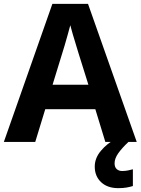

<svg xmlns="http://www.w3.org/2000/svg" viewBox="-20 -737 730 997"><path d="M527 0 475 -170H215L163 0H0L252 -717H437L690 0ZM439 -297 387 -463Q382 -480 374 -506Q366 -532 358 -559Q350 -586 345 -606Q340 -586 331.5 -556.5Q323 -527 315.5 -500.5Q308 -474 304 -463L253 -297ZM575 111Q575 131 586 141Q597 151 614 151Q630 151 645 148Q660 145 670 142V229Q654 234 636 237Q618 240 594 240Q538 240 505 209Q472 178 472 128Q472 84 504 46Q536 8 582 -17L647 0Q613 32 594 59Q575 86 575 111Z"/></svg>

Font: Noto Sans
Style: Bold
Weight: 700
Designer: Monotype Design Team
Foundry: Monotype Imaging Inc.
Version: Version 2.000;GOOG;noto-source:20170915:90ef993387c0; ttfaut